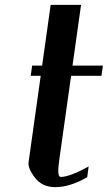

<svg xmlns="http://www.w3.org/2000/svg" viewBox="-20 -770 443 790"><path d="M313.5 -750 278.3 -500H403.3L397.5 -458H272.5L223.6 -110.4Q213.9 -42 229.5 -42Q266.6 -42 344.7 -85Q344.7 -85 338.9 -41Q267.6 0 208 0Q153.3 0 123.5 -39.1Q93.8 -78.1 97.7 -103.5L147.5 -458H106.4L112.3 -500H153.3L188.5 -750Z"/></svg>

Font: okolaks
Style: BoldItalic
Weight: 600
Width: 8
Italic angle: -8°
Version: Version 000.6.0